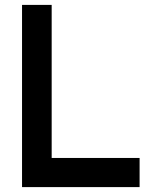

<svg xmlns="http://www.w3.org/2000/svg" viewBox="-20 -753 641 784"><path d="M191 -108H550V11H70V-733H191Z"/></svg>

Font: SUIT
Style: Bold
Weight: 700
Designer: Sunn Youn; Korean Glyphs from Source Han Sans (Sandoll Communications; Soo-young Jang, Joo-yeon Kang)
Foundry: Sunn
Version: Version 1.150